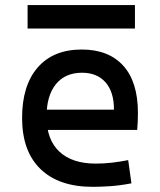

<svg xmlns="http://www.w3.org/2000/svg" viewBox="-20 -721 626 751"><path d="M342.8 9.8Q210.4 9.8 138.4 -59.8Q66.4 -129.4 66.4 -259.8Q66.4 -386.7 127.4 -457Q188.5 -527.3 299.8 -527.3Q404.8 -527.3 462.2 -463.9Q519.5 -400.4 519.5 -279.3Q519.5 -243.7 516.6 -212.9H153.3V-292H425.8Q425.8 -361.8 392.6 -399.2Q359.4 -436.5 300.8 -436.5Q234.9 -436.5 198.5 -391.6Q162.1 -346.7 162.1 -264.6Q162.1 -174.8 212.2 -127.9Q262.2 -81.1 354.5 -81.1Q386.7 -81.1 418 -84.7Q449.2 -88.4 481.4 -94.7L494.1 -3.9Q448.2 4.9 410.2 7.3Q372.1 9.8 342.8 9.8ZM87.9 -609.4V-701.2H507.8V-609.4Z"/></svg>

Font: Cascadia Mono PL
Style: Regular
Weight: 400
Monospace: yes
Designer: Aaron Bell
Foundry: Saja Typeworks
Version: Version 2102.003